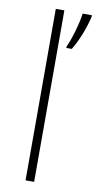

<svg xmlns="http://www.w3.org/2000/svg" viewBox="-87 -799 425 838"><g transform="rotate(10 125.0 -380.0)"><path d="M128 0V-760H90V0ZM250 -753V-760H209C204 -717 181 -639 165 -607V-600H189C217 -646 239 -705 250 -753Z"/></g></svg>

Font: Noto Sans Cherokee ExtraLight
Style: Regular
Weight: 200
Designer: Monotype Design Team
Foundry: Monotype Imaging Inc.
Version: Version 2.001